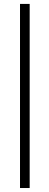

<svg xmlns="http://www.w3.org/2000/svg" viewBox="-20 -718 250 970"><path d="M129.9 231.9H81.1V-698.2H129.9Z"/></svg>

Font: Linux Biolinum Capitals O
Style: Small Caps
Weight: 400
Designer: Philipp H. Poll
Foundry: Philipp H. Poll
Version: Version 1.0.4